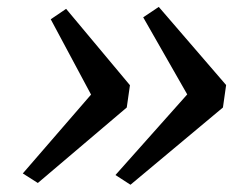

<svg xmlns="http://www.w3.org/2000/svg" viewBox="-20 -578 708 543"><path d="M610.5 -274 349 -55.5 306.5 -83 509.5 -311 385 -529 429 -558.5 619.5 -337.5ZM338.5 -274 87 -60.5 44.5 -87.5 237.5 -310.5 123.5 -523.5 167 -553 347.5 -337Z"/></svg>

Font: Merriweather Text
Style: Italic
Weight: 400
Italic angle: -7.8°
Designer: Eben Sorkin
Foundry: Eben Sorkin
Version: Version 2.100